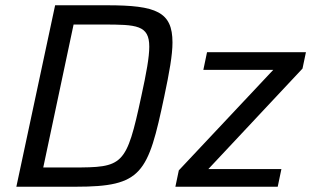

<svg xmlns="http://www.w3.org/2000/svg" viewBox="-20 -708 1180 728"><path d="M189 -688 42 0H267C519 0 541 -49 603 -343C622 -433 634 -499 634 -547C634 -663 573 -688 386 -688ZM255 -73H144L259 -615H370C498 -615 546 -613 546 -531C546 -491 535 -431 516 -344C459 -78 447 -73 255 -73ZM658 -62 645 0H1033L1047 -67H770L1127 -448L1140 -510H765L751 -443H1016Z"/></svg>

Font: Saira UNSAM
Style: Italic
Weight: 400
Italic angle: -12°
Designer: Hector Gatti with collaboration of the Omnibus-Type team
Foundry: Omnibus-Type
Version: Version 0.072;PS 000.072;hotconv 1.0.88;makeotf.lib2.5.64775